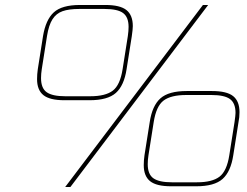

<svg xmlns="http://www.w3.org/2000/svg" viewBox="-20 -752 994 772"><path d="M129 -434Q129 -453 132 -474L153 -607Q164 -673 196.5 -702.5Q229 -732 302 -732H403Q463 -732 488.5 -711.5Q514 -691 514 -647Q514 -635 510 -607L489 -474Q479 -408 446 -378.5Q413 -349 340 -349H239Q180 -349 154.5 -369.5Q129 -390 129 -434ZM796 -732H817L263 0H242ZM343 -365Q404 -365 433.5 -387.5Q463 -410 473 -474L494 -607Q497 -628 497 -644Q497 -683 475 -699.5Q453 -716 400 -716H299Q257 -716 231.5 -707Q206 -698 191 -674.5Q176 -651 169 -607L148 -474Q145 -455 145 -438Q145 -397 168 -381Q191 -365 242 -365ZM558 -88Q558 -107 561 -128L582 -261Q592 -327 625 -356.5Q658 -386 731 -386H832Q892 -386 917.5 -365.5Q943 -345 943 -301Q943 -280 939 -261L918 -128Q908 -62 875 -32.5Q842 -3 769 -3H668Q609 -3 583.5 -23.5Q558 -44 558 -88ZM772 -19Q833 -19 862.5 -41.5Q892 -64 902 -128L923 -261Q927 -289 927 -298Q927 -337 905 -353.5Q883 -370 830 -370H729Q667 -370 637.5 -347.5Q608 -325 598 -261L577 -128Q574 -109 574 -92Q574 -51 597 -35Q620 -19 671 -19Z"/></svg>

Font: Exo Thin
Style: Italic
Weight: 250
Italic angle: -9°
Designer: Natanael Gama
Foundry: Natanael Gama
Version: Version 1.500; ttfautohint (v1.6)